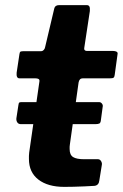

<svg xmlns="http://www.w3.org/2000/svg" viewBox="-20 -730 480 750"><path d="M374 -260Q373 -250 368 -247.5Q363 -245 351 -245H62Q52 -245 47.5 -252Q43 -259 44 -268L52 -320Q53 -328 55.5 -329.5Q58 -331 63 -331H368Q374 -331 378.5 -325Q383 -319 381 -312ZM231 0Q167 0 130 -28.5Q93 -57 93 -109Q93 -115 93 -121Q93 -127 94 -134L134 -412Q135 -419 130.5 -421.5Q126 -424 118 -424H56Q43 -424 45 -446L56 -519Q57 -527 60.5 -528.5Q64 -530 72 -530H141Q146 -530 150.5 -534.5Q155 -539 156 -545L192 -697Q195 -710 211 -710H319Q326 -710 329 -705Q332 -700 331 -687L309 -542Q308 -537 311 -534Q314 -531 319 -531H422Q430 -531 435.5 -528Q441 -525 439 -517L428 -437Q427 -429 423.5 -426.5Q420 -424 409 -424H303Q290 -424 287 -408L253 -166Q252 -161 252 -157Q252 -153 252 -148Q252 -125 265.5 -116.5Q279 -108 309 -108H363Q370 -108 374.5 -101Q379 -94 378 -87L368 -25Q366 -6 349 -4Q332 -3 310.5 -2Q289 -1 268 -0.5Q247 0 231 0Z"/></svg>

Font: Libre Franklin Thin
Style: Bold Italic
Weight: 700
Italic angle: -8°
Version: Version 3.000